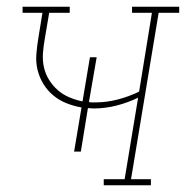

<svg xmlns="http://www.w3.org/2000/svg" viewBox="-20 -550 552 570"><path d="M288 0V-18H350L390 -260Q359 -245 325.5 -236.5Q292 -228 258 -228Q254 -228 250 -228.5Q246 -229 241 -229L220 -100H200L222 -231Q199 -235 177.5 -243.5Q156 -252 138.5 -266.5Q121 -281 109 -300.5Q97 -320 91.5 -342.5Q86 -365 88 -389.5Q90 -414 94 -438L106 -512H47V-530H187V-512H126L113 -435Q109 -413 107.5 -391.5Q106 -370 110.5 -350Q115 -330 126 -312.5Q137 -295 152 -282Q167 -269 186 -261Q205 -253 225 -249L247 -380H267L244 -247Q249 -246 254 -246Q259 -246 264 -246Q296 -246 329 -254.5Q362 -263 393 -278L431 -512H372V-530H512V-512H451L369 -18H428V0Z"/></svg>

Font: Iosevka Curly Slab ThObl
Style: Regular
Weight: 100
Italic angle: -9°
Monospace: yes
Designer: Belleve Invis
Foundry: Belleve Invis
Version: Version 11.0.0; ttfautohint (v1.8.3)